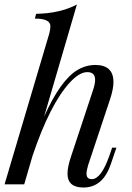

<svg xmlns="http://www.w3.org/2000/svg" viewBox="-29 -815 585 849"><path d="M339.8 14.2Q269.5 14.2 269.5 -47.4Q269.5 -77.6 286.1 -126L380.9 -412.1Q391.6 -442.4 391.6 -461.9Q391.6 -496.1 356.9 -496.1Q322.3 -496.1 279.8 -450.2Q191.9 -354.5 114.7 -125.5L78.1 0H-8.8L189 -667Q193.8 -684.1 193.8 -699.2Q193.8 -732.9 125 -732.9L130.9 -753.9Q234.9 -755.4 311 -794.9L166 -299.3Q238.3 -460 312.5 -504.9Q349.6 -527.3 392.1 -527.8Q472.7 -527.8 472.7 -452.1Q472.7 -421.9 458 -377L360.8 -85Q353.5 -60.5 353.5 -46.9Q353.5 -22.9 377 -22.9Q418 -22.9 454.1 -125L466.8 -162.1H485.8L460.9 -88.9Q425.8 14.2 339.8 14.2Z"/></svg>

Font: PlayfairDisplay-Italic
Style: Italic
Weight: 400
Italic angle: -14°
Designer: Claus Eggers Sørensen
Foundry: Claus Eggers Sørensen
Version: Version 1.002;PS 001.002;hotconv 1.0.70;makeotf.lib2.5.58329